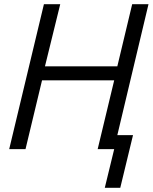

<svg xmlns="http://www.w3.org/2000/svg" viewBox="-20 -713 730 918"><path d="M481 185 526 0H447L526 -329H181L102 0H24L190 -693H268L195 -396H541L612 -693H690L541 -67H616L555 185Z"/></svg>

Font: Ubuntu Sans
Style: Italic
Weight: 400
Italic angle: -13.5°
Designer: Dalton Maag Ltd
Foundry: Dalton Maag Ltd
Version: Version 1.006